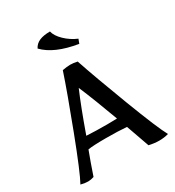

<svg xmlns="http://www.w3.org/2000/svg" viewBox="-176 -828 856 938"><g transform="rotate(-30 252.0 -359.5)"><path d="M389 -2 343 -132Q296 -136 226 -136Q152 -136 125 -131Q103 -73 79 -2Q61 4 46 4Q26 4 5 -2Q33 -52 104 -238Q175 -424 210 -529Q237 -534 254 -534Q272 -534 294 -529Q329 -424 400 -238Q471 -52 499 -2Q474 5 446 5Q420 5 389 -2ZM321 -192Q272 -326 234 -415Q198 -332 149 -194Q200 -191 264 -191Q305 -191 321 -192ZM156 -682Q167 -704 190 -714Q213 -724 250 -724Q256 -697 285.5 -668.5Q315 -640 353 -624L344 -600Q214 -621 156 -682Z"/></g></svg>

Font: Mirza
Style: Regular
Weight: 400
Designer: Arabic design by Kourosh Beigpour, Latin design by Eduardo Tunni, engineering by Lasse Fister
Version: Version 1.0010g